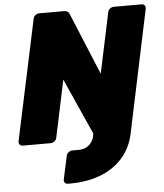

<svg xmlns="http://www.w3.org/2000/svg" viewBox="-61 -753 883 1031"><g transform="rotate(-5 381.0 -237.5)"><path d="M263 225Q252 225 246.5 217.5Q241 210 243 199L270 75Q272 64 281.5 56.5Q291 49 301 49H335Q360 49 377 40Q394 31 405 16Q416 1 420 -19L422 -32L287 -334L222 -26Q220 -15 210.5 -7.5Q201 0 190 0H39Q29 0 23 -7.5Q17 -15 19 -26L157 -674Q159 -685 168.5 -692.5Q178 -700 188 -700H321Q339 -700 345.5 -692Q352 -684 353 -679L490 -348L559 -674Q561 -685 570.5 -692.5Q580 -700 591 -700H741Q752 -700 757.5 -692.5Q763 -685 761 -674L621 -10Q604 67 555 120Q506 173 434.5 199Q363 225 277 225Z"/></g></svg>

Font: Rubik ExtraBold
Style: Italic
Weight: 800
Italic angle: -12°
Designer: Hubert and Fischer
Foundry: Hubert and Fischer
Version: Version 2.300;gftools[0.9.30]